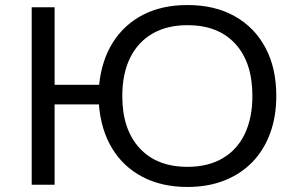

<svg xmlns="http://www.w3.org/2000/svg" viewBox="-20 -734 1193 763"><path d="M725 9Q623 9 546.5 -31Q470 -71 425.5 -144.5Q381 -218 373 -319H197V0H106V-705H197V-397H374Q384 -495 429 -566Q474 -637 549 -675.5Q624 -714 725 -714Q833 -714 912 -670Q991 -626 1034.5 -545Q1078 -464 1078 -353Q1078 -270 1053 -203Q1028 -136 982 -89Q936 -42 871 -16.5Q806 9 725 9ZM725 -71Q806 -71 864 -104.5Q922 -138 952.5 -201.5Q983 -265 983 -353Q983 -486 915 -560Q847 -634 725 -634Q644 -634 586 -600.5Q528 -567 497 -504Q466 -441 466 -352Q466 -220 534.5 -145.5Q603 -71 725 -71Z"/></svg>

Font: Nunito Sans 10pt SemiExpanded
Style: Regular
Weight: 400
Width: 6
Designer: Vernon Adams
Foundry: Vernon Adams
Version: Version 3.101;gftools[0.9.27]